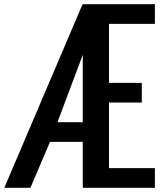

<svg xmlns="http://www.w3.org/2000/svg" viewBox="-82 -895 789 915"><path d="M593.8 -406.2H437.5V-93.8H656.2V0H312.5V-218.8H156.2L63 0H-61.5L311.5 -875H656.2V-781.2H437.5V-500H593.8ZM312.5 -312.5V-633.8L191.9 -312.5Z"/></svg>

Font: Oswald
Style: Stencbab
Weight: 400
Designer: Mathieu Le Lay
Foundry: Mathieu Le Lay
Version: Version 1.000